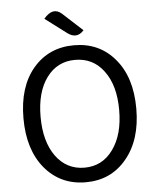

<svg xmlns="http://www.w3.org/2000/svg" viewBox="-62 -996 866 1061"><g transform="rotate(-5 371.0 -465.5)"><path d="M144 -91Q58 -195 58 -369Q58 -543 144 -645Q231 -747 371 -747Q511 -747 597 -645Q684 -543 684 -369Q684 -195 597 -91Q511 13 371 13Q231 13 144 -91ZM529 -150Q589 -232 589 -369Q589 -506 529 -586Q470 -666 370 -666Q271 -666 212 -586Q153 -506 153 -369Q153 -232 212 -150Q272 -68 371 -68Q470 -68 529 -150ZM431 -825Q390 -779 339 -818L221 -907Q273 -969 321 -926L431 -825Z"/></g></svg>

Font: Swei Toothpaste CJK TC
Style: Regular
Weight: 400
Version: Version 1.0